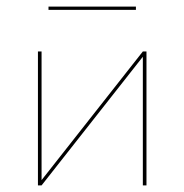

<svg xmlns="http://www.w3.org/2000/svg" viewBox="-20 -562 559 582"><path d="M424 0H413V-390L106 0H95V-406H106V-16L413 -406H424ZM127 -542H392V-532H127Z"/></svg>

Font: Ysabeau Hairline
Style: Regular
Weight: 100
Designer: Christian Thalmann (Catharsis Fonts)
Version: Version 0.003